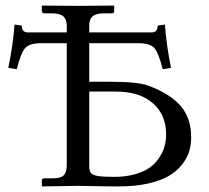

<svg xmlns="http://www.w3.org/2000/svg" viewBox="-20 -666 750 688"><path d="M522.9 -549.8Q544.9 -549.8 544.9 -574.2L570.8 -578.1Q577.1 -499 592.8 -422.9L563 -418Q547.9 -478 532.2 -494.6Q516.6 -511.2 475.1 -511.2H299.8V-373H378.9Q473.6 -373 512.2 -358.9Q590.3 -329.6 627.7 -285.9Q665 -242.2 665 -173.8Q665 -146.5 657.5 -122.3Q649.9 -98.1 631.3 -75Q612.8 -51.8 584.2 -35.2Q555.7 -18.6 510.3 -8.3Q464.8 2 407.2 2Q358.9 2 321.5 1Q284.2 0 258.8 0L131.8 2L129.9 0V-19Q129.9 -26.9 138.2 -26.9H167Q196.8 -26.9 208 -37.4Q219.2 -47.9 219.2 -74.2V-511.2H127.9Q86.4 -511.2 70.8 -494.6Q55.2 -478 40 -418L9.8 -422.9Q26.4 -502.9 32.2 -578.1L58.1 -574.2Q58.1 -549.8 80.1 -549.8H219.2V-574.2Q219.2 -597.2 206.5 -607.7Q193.8 -618.2 165 -618.2H138.2Q135.3 -618.2 132.6 -620.4Q129.9 -622.6 129.9 -626V-645L131.8 -646Q218.8 -645 257.8 -645L387.2 -646L389.2 -645V-626Q389.2 -618.2 380.9 -618.2H354Q324.2 -618.2 312 -607.7Q299.8 -597.2 299.8 -575.2V-549.8ZM299.8 -337.9V-71.8Q299.8 -53.7 305.4 -46.4Q311 -39.1 329.1 -35.6Q347.2 -32.2 389.2 -32.2Q432.6 -32.2 466.6 -42.5Q500.5 -52.7 520.5 -68.4Q540.5 -84 553.2 -105Q565.9 -126 570.6 -145.5Q575.2 -165 575.2 -185.1Q575.2 -254.4 527.8 -296.1Q480.5 -337.9 394 -337.9Z"/></svg>

Font: Linux Libertine G
Style: Regular
Weight: 400
Designer: Philipp H. Poll
Foundry: Philipp H. Poll
Version: Version 4.7.5